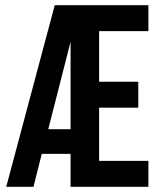

<svg xmlns="http://www.w3.org/2000/svg" viewBox="-20 -720 620 740"><path d="M252 -127H141L109 0H4L191 -700H552V-600H362V-405H513V-305H362V-100H552V0H252ZM252 -222V-559L166 -222Z"/></svg>

Font: Bebas Neue
Style: Regular
Weight: 400
Designer: Ryoichi Tsunekawa
Foundry: Ryoichi Tsunekawa
Version: Version 1.300